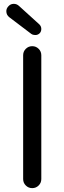

<svg xmlns="http://www.w3.org/2000/svg" viewBox="-20 -972 333 992"><path d="M99.6 -46.9V-686.5Q99.6 -706.1 113.3 -719.7Q127 -733.4 146.5 -733.4Q166 -733.4 179.7 -719.7Q193.4 -706.1 193.4 -686.5V-46.9Q193.4 -27.3 179.7 -13.7Q166 0 146.5 0Q127 0 113.3 -13.7Q99.6 -27.3 99.6 -46.9ZM186.5 -801.8Q177.7 -792 165 -791Q163.1 -791 161.1 -791Q150.4 -791 141.6 -796.9L28.3 -882.8Q12.7 -894.5 12.7 -914.1Q12.7 -927.7 22.5 -938.5Q33.2 -951.2 48.8 -952.1Q50.8 -952.1 51.8 -952.1Q66.4 -952.1 78.1 -941.4L183.6 -845.7Q193.4 -835.9 193.4 -822.3Q193.4 -810.5 186.5 -801.8Z"/></svg>

Font: Gen Jyuu GothicX Regular
Style: Regular
Weight: 400
Designer: [Source Han Sans]
Ryoko NISHIZUKA  (kana & ideographs); Paul D. Hunt (Latin, Greek & Cyrillic); Wenlong ZHANG  (bopomofo
Version: Version 1.002.20150607